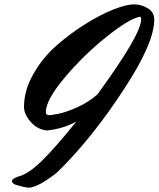

<svg xmlns="http://www.w3.org/2000/svg" viewBox="-20 -744 727 880"><path d="M330 -187Q271 -154 195 -146Q152 -150 121 -185Q90 -220 90 -254Q90 -329 132.5 -404Q175 -479 238 -534.5Q301 -590 371.5 -634Q442 -678 501 -701Q560 -724 594 -724Q628 -724 657.5 -706Q687 -688 687 -654Q687 -547 550 -338Q401 -109 244 44Q229 58 189.5 84Q150 110 118 116H112Q93 116 47 101Q36 95 35 87V85Q35 75 67 64Q111 53 173 -8Q235 -69 330 -187ZM190 -230Q190 -216 206 -216Q213 -216 247.5 -222.5Q282 -229 334.5 -252.5Q387 -276 427 -312Q627 -586 627 -655Q627 -667 621 -667Q573 -659 469 -576Q365 -493 277.5 -389.5Q190 -286 190 -230Z"/></svg>

Font: Mr Dafoe
Style: Regular
Weight: 400
Designer: Alejandro Paul
Foundry: Alejandro Paul
Version: Version 1.000